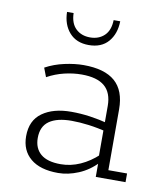

<svg xmlns="http://www.w3.org/2000/svg" viewBox="-72 -648 612 718"><g transform="rotate(10 234.5 -289.5)"><path d="M196 10Q128 10 91.5 -20.5Q55 -51 55 -105Q55 -165 96.5 -194.5Q138 -224 206 -224Q242 -224 277 -219Q312 -214 351 -204L336 -196V-269Q336 -319 307.5 -343.5Q279 -368 220 -368Q188 -368 154.5 -360Q121 -352 90 -335L77 -369Q110 -387 149 -395.5Q188 -404 221 -404Q301 -404 340.5 -369.5Q380 -335 380 -264V-33H451V0H338V-60L344 -56Q313 -23 273.5 -6.5Q234 10 196 10ZM200 -24Q238 -24 274 -40Q310 -56 342 -86L336 -70V-186L352 -172Q313 -182 278 -186.5Q243 -191 213 -191Q158 -191 128.5 -170.5Q99 -150 99 -106Q99 -67 124 -45.5Q149 -24 200 -24ZM226 -481Q179 -481 152.5 -511Q126 -541 125 -589H150Q151 -550 172 -530Q193 -510 226 -510Q259 -510 280 -530Q301 -550 302 -589H327Q326 -541 300 -511Q274 -481 226 -481Z"/></g></svg>

Font: Rokkitt SemiBold ExtraLight
Style: Regular
Weight: 250
Version: Version 3.103